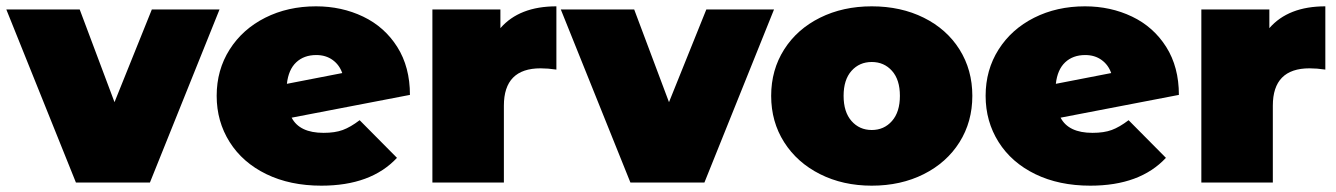

<svg xmlns="http://www.w3.org/2000/svg" viewBox="-35 -577 4224 607"><path d="M659 -547H445L327 -254L217 -547H-15L205 0H439Z M1048.5 -166C1032.2 -160 1012 -157 988 -157C937.3 -157 903.7 -173 887 -205L1261 -277C1261 -335.7 1247.7 -386.2 1221 -428.5C1194.3 -470.8 1158.3 -502.8 1113 -524.5C1067.7 -546.2 1018 -557 964 -557C904.7 -557 851.2 -545 803.5 -521C755.8 -497 718.3 -463.5 691 -420.5C663.7 -377.5 650 -328.7 650 -274C650 -220 663.7 -171.3 691 -128C718.3 -84.7 757 -50.8 807 -26.5C857 -2.2 915 10 981 10C1085.7 10 1165.3 -19.3 1220 -78L1102 -197C1082.7 -182.3 1064.8 -172 1048.5 -166ZM901.5 -380C917.8 -395.3 939 -403 965 -403C985 -403 1002.2 -397.8 1016.5 -387.5C1030.8 -377.2 1041 -363.3 1047 -346L872 -312C875.3 -342 885.2 -364.7 901.5 -380Z M1724 -557C1646 -557 1587 -534 1547 -488V-547H1332V0H1558V-243C1558 -321.7 1596.7 -361 1674 -361C1689.3 -361 1706 -359.7 1724 -357Z M2412 -547H2198L2080 -254L1970 -547H1738L1958 0H2192Z M2557.5 -26.5C2605.8 -2.2 2660.3 10 2721 10C2782.3 10 2837.2 -2.2 2885.5 -26.5C2933.8 -50.8 2971.5 -84.5 2998.5 -127.5C3025.5 -170.5 3039 -219.3 3039 -274C3039 -328.7 3025.5 -377.5 2998.5 -420.5C2971.5 -463.5 2933.8 -497 2885.5 -521C2837.2 -545 2782.3 -557 2721 -557C2660.3 -557 2605.8 -545 2557.5 -521C2509.2 -497 2471.3 -463.5 2444 -420.5C2416.7 -377.5 2403 -328.7 2403 -274C2403 -219.3 2416.7 -170.5 2444 -127.5C2471.3 -84.5 2509.2 -50.8 2557.5 -26.5ZM2785 -194.5C2768.3 -175.5 2747 -166 2721 -166C2695 -166 2673.7 -175.5 2657 -194.5C2640.3 -213.5 2632 -240 2632 -274C2632 -308 2640.3 -334.3 2657 -353C2673.7 -371.7 2695 -381 2721 -381C2747 -381 2768.3 -371.7 2785 -353C2801.7 -334.3 2810 -308 2810 -274C2810 -240 2801.7 -213.5 2785 -194.5Z M3479.5 -166C3463.2 -160 3443 -157 3419 -157C3368.3 -157 3334.7 -173 3318 -205L3692 -277C3692 -335.7 3678.7 -386.2 3652 -428.5C3625.3 -470.8 3589.3 -502.8 3544 -524.5C3498.7 -546.2 3449 -557 3395 -557C3335.7 -557 3282.2 -545 3234.5 -521C3186.8 -497 3149.3 -463.5 3122 -420.5C3094.7 -377.5 3081 -328.7 3081 -274C3081 -220 3094.7 -171.3 3122 -128C3149.3 -84.7 3188 -50.8 3238 -26.5C3288 -2.2 3346 10 3412 10C3516.7 10 3596.3 -19.3 3651 -78L3533 -197C3513.7 -182.3 3495.8 -172 3479.5 -166ZM3332.5 -380C3348.8 -395.3 3370 -403 3396 -403C3416 -403 3433.2 -397.8 3447.5 -387.5C3461.8 -377.2 3472 -363.3 3478 -346L3303 -312C3306.3 -342 3316.2 -364.7 3332.5 -380Z M4155 -557C4077 -557 4018 -534 3978 -488V-547H3763V0H3989V-243C3989 -321.7 4027.7 -361 4105 -361C4120.3 -361 4137 -359.7 4155 -357Z"/></svg>

Font: Montserrat Custom Black
Style: Regular
Weight: 900
Designer: Julieta Ulanovsky
Foundry: Julieta Ulanovsky
Version: Version 7.200